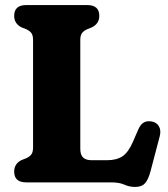

<svg xmlns="http://www.w3.org/2000/svg" viewBox="-20 -720 665 758"><path d="M342.5 -612 324 -604.5Q310.5 -598.5 303.8 -589.5Q297 -580.5 297 -562.5V-132.5Q297 -108.5 308.2 -98Q319.5 -87.5 341.5 -87.5H403Q440.5 -87.5 463.8 -103.2Q487 -119 504.5 -159.5L526 -209Q535.5 -230.5 549.2 -237.2Q563 -244 581 -240Q599.5 -236 608 -220.2Q616.5 -204.5 610.5 -181.5L574 -43Q565.5 -11 552.5 3.5Q539.5 18 513.5 18Q490.5 18 471 9Q451.5 0 418.5 0H83.5Q36 0 36 -42.5Q36 -73.5 65 -88L84 -95.5Q97 -101.5 103.8 -110.5Q110.5 -119.5 110.5 -137.5V-562.5Q110.5 -580.5 103.8 -589.5Q97 -598.5 84 -604.5L65 -612Q36 -626.5 36 -657.5Q36 -700 83.5 -700H324.5Q372 -700 372 -657.5Q372 -626.5 342.5 -612Z"/></svg>

Font: Fraunces 72pt SuperSoft
Style: Bold
Weight: 700
Version: Version 1.000;[0bf87f6ff]